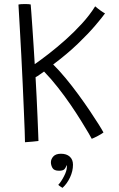

<svg xmlns="http://www.w3.org/2000/svg" viewBox="-20 -670 574 926"><path d="M100.5 16Q100.5 0.5 99 -40.2Q97.5 -81 95 -139.2Q92.5 -197.5 89.5 -265Q86.5 -332.5 82.8 -402Q79 -471.5 75.5 -535.2Q72 -599 69 -648Q74.5 -649.5 83.2 -650Q92 -650.5 100.5 -650.5Q119 -650.5 128 -648.5Q129 -637.5 131.2 -607.8Q133.5 -578 136.2 -537Q139 -496 142 -450Q145 -404 147.5 -360.5Q177 -381 216 -411.2Q255 -441.5 296.2 -478.2Q337.5 -515 375 -556Q412.5 -597 439 -639.5Q450.5 -629.5 464.8 -619.2Q479 -609 486.5 -605.5Q473.5 -587 440.2 -547.8Q407 -508.5 355.5 -459Q304 -409.5 236.5 -359Q265 -331 296.5 -293Q328 -255 358 -214Q388 -173 413.2 -135.5Q438.5 -98 456 -70Q473.5 -42 479 -31Q470 -24 452 -14.5Q434 -5 422.5 -0.5Q420.5 -5 407 -28.2Q393.5 -51.5 371.2 -87.2Q349 -123 320.5 -164.8Q292 -206.5 259.2 -248.2Q226.5 -290 192.5 -325Q184 -319 171.2 -310Q158.5 -301 151.5 -297.5Q154 -254.5 156.5 -203.5Q159 -152.5 161 -105.5Q163 -58.5 164.2 -26.5Q165.5 5.5 165.5 10Q157 11 137.5 13Q118 15 100.5 16ZM281.5 236Q279 234.5 272.2 230.2Q265.5 226 261 221.5Q274 208 288.2 181Q302.5 154 302.5 135Q302.5 129.5 301 126Q299 136 292 144.8Q285 153.5 265 153.5Q240.5 153.5 233 140Q225.5 126.5 225.5 113Q225.5 97.5 237.2 84.5Q249 71.5 274 71.5Q301 71.5 316.5 85.5Q332 99.5 332 124.5Q332 155 317.8 185.5Q303.5 216 281.5 236Z"/></svg>

Font: Grandstander ExtraLight
Style: Regular
Weight: 200
Designer: Tyler Finck
Foundry: Etcetera Type Co
Version: Version 1.200; ttfautohint (v1.8.3)